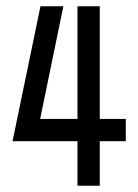

<svg xmlns="http://www.w3.org/2000/svg" viewBox="-20 -592 441 612"><path d="M109 -572H182L108 -213H227V-572H298V-213H381V-142H298V0H227V-142H20L109 -572Z"/></svg>

Font: Googee
Style: Regular
Weight: 400
Designer: Peter Wiegel
Foundry: CATFonts Peter Wiegel
Version: 1.000